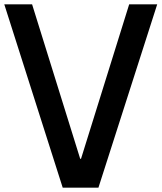

<svg xmlns="http://www.w3.org/2000/svg" viewBox="-21 -861 742 881"><path d="M266.7 0 -1.3 -841H126.3L347 -132.3H350.7L571.7 -841H700.3L430.7 0Z"/></svg>

Font: Matangi Light
Style: Regular
Weight: 300
Designer: Prashant Pant
Foundry: The Graphic Ant
Version: Version 3.002